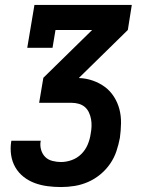

<svg xmlns="http://www.w3.org/2000/svg" viewBox="-20 -550 640 775"><path d="M226 205Q199 205 172 201.5Q145 198 120.5 189Q96 180 75.5 164Q55 148 42 125.5Q29 103 25 76.5Q21 50 25 23Q25 22 25.5 20.5Q26 19 26 18H145Q145 19 144.5 19.5Q144 20 144 20Q141 38 146 55Q151 72 162.5 83.5Q174 95 191.5 99.5Q209 104 226 104Q248 104 270 96Q292 88 308.5 71.5Q325 55 334 33.5Q343 12 346 -10Q349 -25 349.5 -40Q350 -55 347.5 -69Q345 -83 339 -96Q333 -109 322.5 -118Q312 -127 298 -131Q284 -135 269 -135H138L155 -236L352 -429H204L192 -357H90L119 -530H512L496 -429L299 -236V-235Q328 -234 355 -224.5Q382 -215 403.5 -199Q425 -183 440 -159.5Q455 -136 462 -109Q469 -82 468.5 -52.5Q468 -23 464 6Q459 33 450 60Q441 87 424.5 111Q408 135 385 154Q362 173 335.5 184.5Q309 196 281.5 200.5Q254 205 226 205Z"/></svg>

Font: Iosevka Slab Extended Oblique
Style: Bold
Weight: 700
Width: 7
Italic angle: -9°
Monospace: yes
Designer: Belleve Invis
Foundry: Belleve Invis
Version: Version 11.1.1; ttfautohint (v1.8.3)